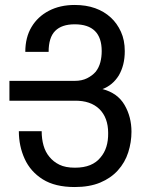

<svg xmlns="http://www.w3.org/2000/svg" viewBox="-20 -740 568 774"><path d="M281 14Q202 14 152.5 -17Q103 -48 79.5 -99.5Q56 -151 56 -211H148Q148 -180 155.5 -153.5Q163 -127 179 -108Q195 -88 219.5 -76Q244 -64 282 -64Q318 -64 343.5 -74.5Q369 -85 385 -105Q417 -142 416 -204Q416 -265 381 -300Q345 -335 281 -334H18V-414H281Q310 -414 331 -424.5Q352 -435 366 -451Q379 -468 384.5 -489Q390 -510 390 -534Q390 -642 281 -642Q229 -642 202.5 -615.5Q176 -589 176 -531H82Q82 -589 107 -631Q132 -673 177 -696.5Q222 -720 281 -720Q327 -720 363.5 -707Q400 -694 427 -669Q452 -646 467.5 -612Q483 -578 483 -534Q483 -505 477 -481Q471 -457 459 -436Q434 -396 393 -381Q454 -365 482 -317Q510 -269 510 -209Q510 -167 497 -126Q484 -85 455 -53Q427 -22 384 -4Q341 14 281 14Z"/></svg>

Font: PlemolJP
Style: Regular
Weight: 400
Monospace: yes
Version: v2.0.4; ttfautohint (v1.8.4.7-5d5b-dirty) -l 6 -r 45 -G 200 